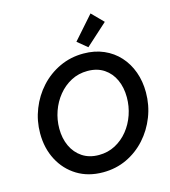

<svg xmlns="http://www.w3.org/2000/svg" viewBox="-135 -1060 1042 1174"><g transform="rotate(-15 385.5 -473.0)"><path d="M372.1 6.3Q278.8 6.3 208.7 -36.6Q138.7 -79.6 99.6 -154.1Q60.5 -228.5 60.5 -322.8Q60.5 -402.8 89.4 -475.8Q118.2 -548.8 169.7 -605.2Q221.2 -661.6 290.8 -694.1Q360.4 -726.6 441.4 -726.6Q512.7 -726.6 569.8 -701.7Q627 -676.8 667.2 -632.3Q707.5 -587.9 729 -528.3Q750.5 -468.8 750.5 -398.9Q750.5 -317.9 721.9 -244.9Q693.4 -171.9 642.3 -115.2Q591.3 -58.6 522.5 -26.1Q453.6 6.3 372.1 6.3ZM374.5 -102.5Q431.6 -102.5 478.5 -127.4Q525.4 -152.3 559.3 -194.3Q593.3 -236.3 611.6 -289.6Q629.9 -342.8 629.9 -399.4Q629.9 -461.4 607.7 -510.5Q585.4 -559.6 542.5 -588.4Q499.5 -617.2 438.5 -617.2Q381.3 -617.2 334.2 -592.3Q287.1 -567.4 252.7 -525.1Q218.3 -482.9 199.7 -429.9Q181.2 -377 181.2 -320.8Q181.2 -258.8 204.1 -209.5Q227.1 -160.2 270.5 -131.3Q314 -102.5 374.5 -102.5ZM481.9 -755.9 419.9 -807.1 547.9 -952.1 619.1 -879.9Z"/></g></svg>

Font: Reddit Sans SemiBold
Style: Italic
Weight: 600
Italic angle: -11.25°
Designer: Stephen Hutchings
Version: Version 1.013